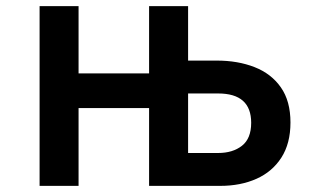

<svg xmlns="http://www.w3.org/2000/svg" viewBox="-20 -585 1040 630"><path d="M109.9 24.9V-564.9H237.8V-344.2H469.2V-564.9H597.2V-386.2H690.9Q760.7 -386.2 815.4 -364.7Q870.1 -343.3 901.6 -298.3Q933.1 -253.4 933.1 -183.1Q933.1 -114.3 903.3 -67.9Q873.5 -21.5 821.5 1.7Q769.5 24.9 702.6 24.9H469.2V-230.5H237.8V24.9ZM597.2 -83H695.8Q743.7 -83 773.9 -106.7Q804.2 -130.4 804.2 -182.1Q804.2 -278.3 695.8 -278.3H597.2Z"/></svg>

Font: FORM UDPGothic
Style: Bold
Weight: 700
Foundry: Pronama LLC
Version: Version 1.051